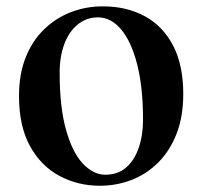

<svg xmlns="http://www.w3.org/2000/svg" viewBox="-20 -572 641 608"><path d="M296.2 16.2Q226.5 16.2 168.1 -15.1Q109.6 -46.4 74.9 -109.5Q40.2 -172.7 40.2 -267.9Q40.2 -337.8 61.5 -390.7Q82.7 -443.6 119.8 -479.3Q156.8 -515 204.5 -533.5Q252.2 -551.9 305.6 -551.9Q380.8 -551.9 438.3 -520.8Q495.7 -489.7 528 -428Q560.3 -366.2 560.3 -274.3Q560.3 -202.9 539.1 -148.4Q517.8 -94 480.9 -57.2Q444 -20.5 396.4 -2.1Q348.8 16.2 296.2 16.2ZM313.4 -18.7Q352.5 -18.7 378.8 -41Q405.1 -63.3 419 -103.1Q432.9 -142.8 432.9 -193.3Q432.9 -296.1 414.3 -368.4Q395.8 -440.6 363.6 -478.8Q331.5 -517 290.1 -517Q254.5 -517 226.9 -495.1Q199.3 -473.2 184.1 -433.5Q168.9 -393.7 168.9 -341.7Q168.9 -231.8 189.3 -160.1Q209.6 -88.3 242.8 -53.5Q276 -18.7 313.4 -18.7Z"/></svg>

Font: Noto Serif HK ExtraLight
Style: Regular
Weight: 200
Designer: Ryoko NISHIZUKA 西塚涼子 (kana & ideographs); Frank Grießhammer (Latin, Greek & Cyrillic); Wenlong ZHANG 张文龙 (bopomofo); San
Foundry: Adobe
Version: Version 2.002-H1;hotconv 1.1.0;makeotfexe 2.6.0